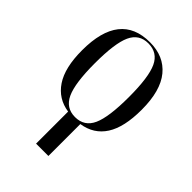

<svg xmlns="http://www.w3.org/2000/svg" viewBox="-228 -648 991 991"><g transform="rotate(45 267.5 -153.0)"><path d="M223 6Q141 -6 95.5 -74Q50 -142 50 -269Q50 -546 269 -546Q371 -546 428 -477Q485 -408 485 -269Q485 -142 441.5 -74Q398 -6 313 7V240H223ZM268 1Q336 1 364 -61Q392 -123 392 -269Q392 -414 363.5 -475Q335 -536 267 -536Q200 -536 172 -475Q144 -414 144 -269Q144 -123 172.5 -61Q201 1 268 1Z"/></g></svg>

Font: Noto Serif Display SemiCondensed
Style: Regular
Weight: 400
Width: 4
Designer: Monotype Design Team
Foundry: Monotype Imaging Inc.
Version: Version 2.009